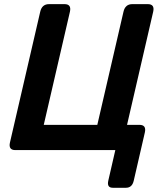

<svg xmlns="http://www.w3.org/2000/svg" viewBox="-20 -720 783 921"><path d="M53.7 0Q19.5 0 27.8 -36.6L172.9 -663.6Q181.2 -700.2 215.3 -700.2H289.6Q323.7 -700.2 315.4 -663.6L189.9 -121.1H446.8L572.3 -663.6Q580.6 -700.2 614.7 -700.2H689Q723.1 -700.2 714.8 -663.6L589.4 -121.1H648.9Q683.1 -121.1 674.8 -84.5L621.6 146.5Q613.8 180.7 584.5 180.7H521Q491.7 180.7 499.5 146.5L533.2 0Z"/></svg>

Font: Istok
Style: Bold Italic
Weight: 700
Italic angle: -13°
Designer: Andrey V. Panov
Foundry: Andrey V. Panov
Version: Version 1.0.3